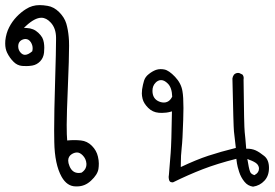

<svg xmlns="http://www.w3.org/2000/svg" viewBox="-43 -548 1063 741"><path d="M254.4 171.4Q284.7 171.4 308.1 149.4Q333.5 126 336.9 104Q338.4 94.7 338.4 83Q338.4 71.3 335 56.6Q329.6 32.7 311.5 14.6Q293.5 -3.4 269.5 -5.9Q255.9 -7.3 243.7 -7.3Q231.4 -7.3 216.3 -5.9Q214.4 -24.4 214.4 -65.9Q214.4 -107.4 219 -214.8Q223.6 -322.3 223.6 -371.6Q223.6 -392.6 222.2 -405.3Q219.7 -433.6 212.9 -457Q205.6 -481 185.3 -501.2Q165 -521.5 140.6 -525.4Q124 -528.3 109.9 -528.3Q81.1 -528.3 57.6 -513.2Q38.6 -501.5 21.2 -483.4Q3.9 -465.3 -7.8 -442.4Q-19.5 -419.4 -22.5 -391.6Q-22.9 -385.3 -22.9 -379.9Q-22.9 -359.9 -15.6 -344.7Q-5.4 -323.7 9.8 -309.1Q23.4 -295.4 42.5 -293.5Q49.8 -293 59.6 -293Q69.3 -293 81.1 -294.9Q99.1 -297.9 112.1 -311.5Q125 -325.2 127 -345.2Q127.9 -353.5 127.9 -363.8Q127.9 -374 126.2 -384Q124.5 -394 120.1 -402.8Q114.7 -412.1 105 -421.4Q86.4 -439 60.1 -439.9L49.3 -440.4L57.1 -447.8Q91.3 -479.5 116.7 -479.5Q135.7 -479.5 152.8 -460.9Q172.9 -439.5 173.3 -402.8Q173.3 -399.4 173.3 -395Q173.3 -353.5 169.7 -234.9Q166 -116.2 166 -44.4Q166 -20.5 166.5 -0.5Q168 86.4 194.8 134.3Q215.8 171.4 249.5 171.4H250Q252 171.4 254.4 171.4ZM260.7 119.6Q235.8 119.6 225.1 92.8Q220.2 81.1 220.2 71.8Q220.2 55.7 233.9 46.9Q244.1 40.5 254.4 40.5Q265.1 40.5 275.9 51.3Q289.1 64.5 290.5 83Q290.5 85 290.5 86.4Q290.5 87.9 290.3 90.3Q290 92.8 289.3 95.7Q288.6 98.6 287.1 101.6Q282.7 110.8 272 118.2Q265.6 119.6 260.7 119.6ZM53.7 -336.4Q46.4 -336.4 40.5 -341.3L37.6 -343.8Q27.3 -354.5 27.3 -368.7Q27.3 -389.6 46.4 -396Q51.3 -397.5 55.2 -397.5Q67.9 -397.5 76.2 -384.8Q83 -373.5 83 -361.8Q83 -356.4 81.5 -350.1Q65.4 -336.4 53.7 -336.4Z M943.4 32.2Q928.7 25.9 911.1 25.9H907.2Q903.8 -18.1 901.4 -38.1Q898.9 -58.1 897 -240.2V-240.7Q897.5 -243.7 897.5 -246.6Q897.5 -254.4 892.6 -260.3L880.4 -266.1Q877.9 -266.6 876 -266.6Q866.7 -266.6 859.9 -259.8Q855 -252.9 854 -245.1Q857.9 -59.1 859.9 -41Q861.8 -22.9 867.2 22.9Q808.1 37.6 761.2 53Q714.4 68.4 654.8 96.7V89.8Q654.8 50.3 658.2 22.5Q661.6 -5.4 664.1 -85.4Q665 -110.8 665 -130.9Q665 -175.3 661.1 -196.3Q656.2 -226.6 632.6 -251.5Q608.9 -276.4 591.3 -279.8Q584.5 -281.2 576.2 -281.2Q567.9 -281.2 559.1 -278.3Q543.9 -272.5 530.8 -261.7Q517.6 -251.5 512.9 -236.6Q508.3 -221.7 505.4 -203.1Q504.4 -196.3 504.4 -187.3Q504.4 -178.2 507.3 -166.5Q511.7 -148.9 528.8 -131.8Q545.9 -114.7 569.8 -112.8Q575.7 -112.3 582 -112.3Q599.6 -112.3 615.2 -116.7L620.6 -118.2Q618.7 4.9 615.7 42L608.9 126.5Q607.9 131.8 607.9 134.8Q607.9 137.7 608.4 140.6Q609.4 155.8 622.1 155.8Q623.5 155.8 624.5 155.8Q684.1 126.5 739.7 105Q795.4 83.5 869.1 64.9Q871.6 85.9 874.5 96.9Q877.4 107.9 879.9 115.2Q886.7 136.7 900.4 153.3Q913.1 169.4 933.6 172.4Q960 168.5 977.5 149.4Q995.1 130.9 995.1 99.9Q995.1 68.8 976.8 54Q958.5 39.1 943.4 32.2ZM956.5 102.5Q956.5 118.2 940.4 127L939 127.9Q933.1 126 930.7 124.3Q928.2 122.6 926.3 121.1Q922.9 117.7 921.4 112.3Q917.5 102.5 911.6 65.4L918.5 68.4Q940.4 76.2 948.7 84.5L951.2 87.4Q956.5 94.7 956.5 102.5ZM564 -159.7Q545.4 -171.4 545.4 -197.8Q545.4 -216.8 557.6 -229Q564 -235.8 573.2 -238.3Q576.2 -238.8 579.1 -238.8Q591.3 -238.8 604.5 -225.6Q620.6 -210 621.6 -174.8Q617.2 -166.5 612.8 -162.1Q603 -152.3 589.6 -152.3Q576.2 -152.3 564 -159.7Z"/></svg>

Font: Bakudai
Style: Light
Weight: 300
Version: Version 1.48